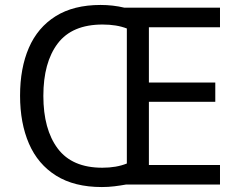

<svg xmlns="http://www.w3.org/2000/svg" viewBox="-20 -745 968 775"><path d="M386 -725Q436 -725 482 -714H868V-635H581V-412H849V-334H581V-79H868V0H488Q466 4 441.5 7Q417 10 391 10Q280 10 206.5 -36Q133 -82 97 -165Q61 -248 61 -359Q61 -470 96.5 -552Q132 -634 204.5 -679.5Q277 -725 386 -725ZM394 -646Q271 -646 213 -569.5Q155 -493 155 -358Q155 -223 213 -145.5Q271 -68 393 -68Q450 -68 492 -85V-630Q451 -646 394 -646Z"/></svg>

Font: Noto Sans Chakma
Style: Regular
Weight: 400
Designer: Zachary Quinn Scheuren - Monotype Design Team
Foundry: Monotype Imaging Inc.
Version: Version 2.003; ttfautohint (v1.8.4.7-5d5b)